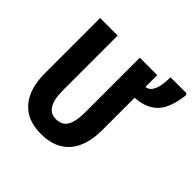

<svg xmlns="http://www.w3.org/2000/svg" viewBox="-193 -936 1122 1122"><g transform="rotate(45 368.5 -375.0)"><path d="M535 -616Q561 -620 574.5 -641Q588 -662 593.5 -693.5Q599 -725 599 -760H730L737 -748Q730 -694 716 -653.5Q702 -613 678 -586.5Q654 -560 619 -545Q584 -530 535 -527V-260Q535 -174 508 -113.5Q481 -53 428 -21.5Q375 10 297 10Q183 10 123 -59.5Q63 -129 63 -258V-714H208V-264Q208 -185 231 -149Q254 -113 299 -113Q330 -113 351 -129Q372 -145 381.5 -179Q391 -213 391 -265V-714H535Z"/></g></svg>

Font: Noto Sans Display Condensed
Style: Bold
Weight: 700
Width: 3
Designer: Monotype Design Team
Foundry: Monotype Imaging Inc.
Version: Version 2.003